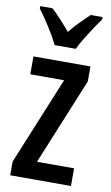

<svg xmlns="http://www.w3.org/2000/svg" viewBox="-87 -862 494 856"><g transform="rotate(10 159.5 -434.0)"><path d="M298 -51H23V-113L186 -510H33V-591H291V-523L130 -131H298ZM117 -657Q102 -689 75.5 -731Q49 -773 24 -806V-817H79Q97 -801 120 -776Q143 -751 165 -725Q189 -755 208.5 -774Q228 -793 252 -817H306V-806Q291 -786 273.5 -759.5Q256 -733 239.5 -706Q223 -679 213 -657Z"/></g></svg>

Font: Noto Sans Tamil UI ExtraCondensed Medium
Style: Regular
Weight: 500
Width: 2
Designer: Jelle Bosma - Monotype Design Team
Foundry: Monotype Imaging Inc.
Version: Version 2.004; ttfautohint (v1.8.4.7-5d5b)